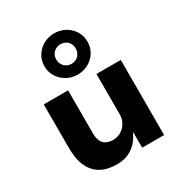

<svg xmlns="http://www.w3.org/2000/svg" viewBox="-193 -967 1049 1114"><g transform="rotate(-30 331.5 -409.5)"><path d="M268 11Q206 11 162.5 -13Q119 -37 96 -86Q73 -135 73 -209V-503H236V-215Q236 -187 244.5 -166Q253 -145 272 -134Q291 -123 319 -123Q349 -123 373 -137.5Q397 -152 411.5 -177Q426 -202 426 -232V-503H589V0H442V-101H439Q414 -47 371 -18Q328 11 268 11ZM331 -554Q291 -554 258.5 -572.5Q226 -591 206.5 -622Q187 -653 187 -692Q187 -731 206 -762Q225 -793 257.5 -811.5Q290 -830 331 -830Q371 -830 404 -811.5Q437 -793 456 -762Q475 -731 475 -691Q475 -653 456 -622Q437 -591 404.5 -572.5Q372 -554 331 -554ZM331 -626Q359 -626 377.5 -644.5Q396 -663 396 -692Q396 -721 377.5 -739Q359 -757 331 -757Q304 -757 285 -739Q266 -721 266 -692Q266 -664 284.5 -645Q303 -626 331 -626Z"/></g></svg>

Font: Nunito Sans 7pt ExtraBold
Style: Regular
Weight: 800
Designer: Vernon Adams
Foundry: Vernon Adams
Version: Version 3.101;gftools[0.9.27]